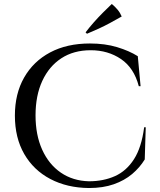

<svg xmlns="http://www.w3.org/2000/svg" viewBox="-20 -933 807 967"><path d="M714 -292 709 -130Q684 -89 645.5 -56.5Q607 -24 553 -5Q499 14 428 14Q318 13 233.5 -31.5Q149 -76 102 -157.5Q55 -239 55 -351Q55 -461 101.5 -542.5Q148 -624 232.5 -669Q317 -714 433 -714Q509 -714 570 -695.5Q631 -677 674 -650L688 -499H679Q655 -591 589.5 -635.5Q524 -680 437 -680Q351 -680 289 -639.5Q227 -599 193 -525.5Q159 -452 159 -352Q159 -253 192.5 -179Q226 -105 286.5 -63.5Q347 -22 428 -20Q501 -20 559 -46Q617 -72 655 -131.5Q693 -191 706 -292ZM411 -770Q430 -795 452.5 -820.5Q475 -846 498.5 -869.5Q522 -893 543 -913Q559 -900 572 -884.5Q585 -869 593 -850Q565 -834 535.5 -818Q506 -802 476.5 -788.5Q447 -775 418 -763Z"/></svg>

Font: Cinzel Medium
Style: Regular
Weight: 500
Designer: Natanael Gama
Version: Version 2.000